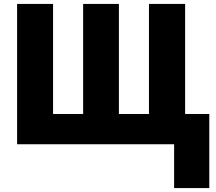

<svg xmlns="http://www.w3.org/2000/svg" viewBox="-20 -734 1101 977"><path d="M922 -154V-714H738V-154H585V-714H403V-154H250V-714H67V0H866V223H1045V-154Z"/></svg>

Font: Noto Sans UI SemiCondensed Black
Style: Regular
Weight: 900
Width: 4
Designer: Monotype Design Team
Foundry: Monotype Imaging Inc.
Version: 1.001